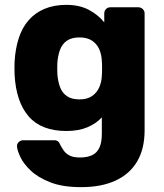

<svg xmlns="http://www.w3.org/2000/svg" viewBox="-20 -550 674 790"><path d="M314 220Q237 220 186.5 200Q136 180 106.5 152Q77 124 64 96.5Q51 69 50 53Q49 42 57 34.5Q65 27 76 27H203Q213 27 219 32Q225 37 229 48Q235 59 243 70.5Q251 82 266.5 90Q282 98 309 98Q339 98 359 88.5Q379 79 389 57.5Q399 36 399 0V-67Q376 -42 340 -26.5Q304 -11 253 -11Q202 -11 163 -26Q124 -41 98 -71Q72 -101 57.5 -144Q43 -187 40 -243Q39 -269 40 -296Q43 -349 57 -392.5Q71 -436 97.5 -466.5Q124 -497 163 -513.5Q202 -530 253 -530Q307 -530 345.5 -509.5Q384 -489 409 -458V-495Q409 -505 416 -512.5Q423 -520 434 -520H549Q560 -520 567.5 -512.5Q575 -505 575 -495V-14Q575 62 544.5 114Q514 166 455.5 193Q397 220 314 220ZM307 -141Q339 -141 359 -155Q379 -169 388.5 -191Q398 -213 399 -238Q400 -249 400 -269Q400 -289 399 -299Q398 -325 388.5 -347Q379 -369 359 -382.5Q339 -396 307 -396Q274 -396 254.5 -382Q235 -368 226.5 -344Q218 -320 216 -291Q215 -269 216 -246Q218 -217 226.5 -193Q235 -169 254.5 -155Q274 -141 307 -141Z"/></svg>

Font: DVN-Rubik
Style: Bold
Weight: 700
Designer: Hubert and Fischer
Foundry: Hubert & Fischer
Version: Version 2.102